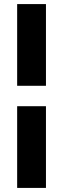

<svg xmlns="http://www.w3.org/2000/svg" viewBox="-20 -820 309 940"><path d="M205 -300H64V100H205ZM205 -800H64V-400H205Z"/></svg>

Font: Righteous
Style: Regular
Weight: 400
Designer: Astigmatic (AOETI)
Foundry: Astigmatic (AOETI)
Version: Version 1.000